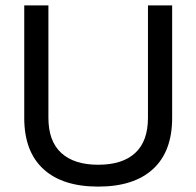

<svg xmlns="http://www.w3.org/2000/svg" viewBox="-20 -678 724 708"><path d="M614.8 -243.1V-658.1H525.6V-243.7Q525.6 -157.2 478.5 -113.9Q431.5 -70.5 342.3 -70.5Q253.4 -70.5 206 -113.9Q158.5 -157.2 158.5 -243.7V-658.1H69.4V-243.1Q69.4 -119.6 139.9 -54.7Q210.3 10.1 342.3 10.1Q473.8 10.1 544.3 -54.7Q614.8 -119.6 614.8 -243.1Z"/></svg>

Font: Arad-FD-VF Thin
Style: Regular
Weight: 100
Designer: Mohammad Darvishi
Version: Version 1.010;September 21, 2024;FontCreator 15.0.0.2992 64-